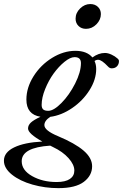

<svg xmlns="http://www.w3.org/2000/svg" viewBox="-89 -700 618 964"><path d="M342.8 -555.2Q319.8 -555.2 305.2 -569.6Q290.5 -584 290.5 -606Q290.5 -635.3 313.2 -657.5Q335.9 -679.7 364.3 -679.7Q387.7 -679.7 402.6 -665.5Q417.5 -651.4 417.5 -629.4Q417.5 -600.6 395 -577.9Q372.6 -555.2 342.8 -555.2ZM204.1 244.6Q136.7 244.6 74 226.8Q11.2 209 -29.1 176.8Q-69.3 144.5 -69.3 106.9Q-69.3 64.9 -17.8 40Q33.7 15.1 123.5 10.7Q51.8 -29.3 51.8 -54.7Q51.8 -71.3 65.9 -84.5Q80.1 -97.7 114.3 -113.8Q43.5 -125 43.5 -200.2Q43.5 -259.8 79.3 -316.9Q115.2 -374 172.6 -409.4Q230 -444.8 289.6 -444.8Q347.2 -444.8 375 -411.6Q405.8 -434.1 438 -434.1Q453.1 -434.1 470.9 -425.8Q488.8 -417.5 500.5 -406.7Q508.3 -400.4 508.3 -393.6Q508.3 -377.4 498.5 -367.2Q488.8 -356.9 471.7 -356.9Q461.4 -356.9 453.1 -366.2Q421.4 -399.9 403.8 -399.9Q393.6 -399.9 385.7 -393.6Q394 -376 394 -353.5Q394 -300.8 360.4 -247.3Q326.7 -193.8 272.9 -157.2Q219.2 -120.6 163.1 -113.3Q133.8 -93.8 133.8 -71.8Q133.8 -44.9 201.7 -16.6Q287.1 19 330.3 55.9Q373.5 92.8 373.5 134.8Q373.5 181.6 331.8 213.1Q290 244.6 204.1 244.6ZM153.3 -143.6Q180.7 -143.6 219.7 -183.1Q258.8 -222.7 288.1 -280.3Q317.4 -337.9 317.4 -383.3Q317.4 -413.1 285.6 -413.1Q263.7 -413.1 234.6 -389.4Q205.6 -365.7 180.4 -331.1Q155.3 -296.4 137.7 -252.9Q120.1 -209.5 120.1 -173.3Q120.1 -157.7 127.9 -150.6Q135.7 -143.6 153.3 -143.6ZM20 109.4Q20 154.8 72.5 184.3Q125 213.9 195.3 213.9Q239.3 213.9 261.7 198.7Q284.2 183.6 284.2 156.2Q284.2 126.5 255.1 94Q226.1 61.5 177.7 38.6Q169.9 35.2 163.1 31.2Q20 40.5 20 109.4Z"/></svg>

Font: Elstob Medium
Style: Italic
Weight: 500
Italic angle: -20°
Designer: Peter S. Baker
Version: Version 1.015